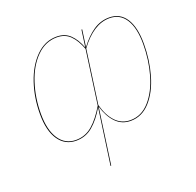

<svg xmlns="http://www.w3.org/2000/svg" viewBox="-126 -660 1005 984"><g transform="rotate(-20 377.0 -168.0)"><path d="M689 -340Q689 -252 666 -171.5Q643 -91 598 -41Q553 9 491 9Q443 9 410.5 -24.5Q378 -58 361 -116L318 190L314 191L357 -114Q324 -57 285 -24Q246 9 194 9Q134 9 99.5 -41Q65 -91 65 -182Q65 -271 91.5 -350Q118 -429 167 -478Q216 -527 280 -527Q325 -527 353.5 -499.5Q382 -472 400 -424L413 -517H417L404 -424Q440 -473 480 -500Q520 -527 567 -527Q626 -527 657.5 -478.5Q689 -430 689 -340ZM358 -122 399 -417Q380 -468 352 -495.5Q324 -523 280 -523Q217 -523 169 -474.5Q121 -426 95.5 -347.5Q70 -269 70 -182Q70 -93 103 -44Q136 5 194 5Q245 5 283.5 -28Q322 -61 358 -122ZM685 -340Q685 -428 654.5 -475.5Q624 -523 567 -523Q480 -523 403 -418L362 -124Q378 -64 410.5 -29.5Q443 5 491 5Q552 5 596 -45Q640 -95 662.5 -174Q685 -253 685 -340Z"/></g></svg>

Font: Fira Sans Condensed Four
Style: Italic
Weight: 100
Width: 3
Italic angle: -8°
Designer: bBox Type GmbH & Carrois Corporate GbR & Edenspiekermann AG
Foundry: bBox Type GmbH & Carrois Corporate GbR & Edenspiekermann AG
Version: Version 4.301